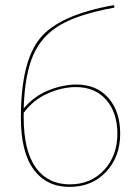

<svg xmlns="http://www.w3.org/2000/svg" viewBox="-20 -731 541 754"><path d="M280 -399Q360 -399 406 -346Q452 -293 452 -206Q452 -115 396.5 -56Q341 3 253 3Q163 3 112.5 -65Q62 -133 62 -269Q62 -489 137.5 -581Q213 -673 428 -711L429 -701Q291 -676 217.5 -633.5Q144 -591 110.5 -514.5Q77 -438 73 -305Q113 -353 170 -376Q227 -399 280 -399ZM254 -7Q337 -7 389 -63.5Q441 -120 441 -206Q441 -288 397.5 -338.5Q354 -389 278 -389Q225 -389 168.5 -364.5Q112 -340 73 -288V-270Q73 -139 120.5 -73Q168 -7 254 -7Z"/></svg>

Font: EauTest Hairline
Style: Regular
Weight: 250
Designer: Christian Thalmann (Catharsis Fonts)
Version: Version 0.001;PS 000.001;hotconv 1.0.88;makeotf.lib2.5.64775